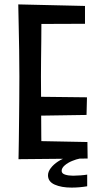

<svg xmlns="http://www.w3.org/2000/svg" viewBox="-20 -720 458 872"><path d="M64 3Q64 3 64.5 -19Q65 -41 65.5 -79.5Q66 -118 66.5 -166Q67 -214 67.5 -267Q68 -320 68 -371Q68 -435 67 -494.5Q66 -554 65 -600Q64 -646 63.5 -673Q63 -700 63 -700L169 -689Q169 -689 168.5 -667.5Q168 -646 168 -611Q168 -576 167.5 -533.5Q167 -491 166.5 -449Q166 -407 166 -372Q166 -337 166.5 -289.5Q167 -242 167 -192.5Q167 -143 167.5 -100Q168 -57 168.5 -30.5Q169 -4 169 -4ZM64 3 118 -80 377 -75 378 0ZM113 -194V-281L375 -278L373 -198ZM105 -611 63 -700 366 -693V-612ZM305 132Q259 132 228.5 118.5Q198 105 198 76Q198 60 210.5 43.5Q223 27 243.5 13.5Q264 0 287 -6L343 0Q327 3 307.5 11Q288 19 274 31Q260 43 260 56Q260 68 275.5 73Q291 78 312 78Q326 78 345.5 76.5Q365 75 376 73V126Q358 129 340.5 130.5Q323 132 305 132Z"/></svg>

Font: Truculenta SemiBold
Style: Regular
Weight: 600
Version: Version 1.002